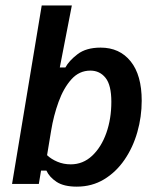

<svg xmlns="http://www.w3.org/2000/svg" viewBox="-20 -687 578 717"><path d="M266.7 10Q218.3 10 191.2 -7.9Q164.2 -25.8 153.3 -50H133.3L125 0H25L135.8 -666.7H248.3L203.3 -435H224.2Q237.5 -460 269.6 -484.6Q301.7 -509.2 355.8 -509.2Q426.7 -509.2 467.9 -457.9Q509.2 -406.7 509.2 -310.8Q509.2 -250.8 492.9 -193.8Q476.7 -136.7 445 -90.4Q413.3 -44.2 368.3 -17.1Q323.3 10 266.7 10ZM244.2 -73.3Q290 -73.3 324.2 -105.4Q358.3 -137.5 377.1 -190.4Q395.8 -243.3 395.8 -306.7Q395.8 -369.2 374.2 -396.2Q352.5 -423.3 317.5 -423.3Q275.8 -423.3 246.7 -390.8Q217.5 -358.3 198.8 -306.7Q180 -255 170.8 -198.3L155.8 -107.5Q171.7 -92.5 194.6 -82.9Q217.5 -73.3 244.2 -73.3Z"/></svg>

Font: Familjen Grotesk Medium
Style: Italic
Weight: 500
Italic angle: -9.46201°
Designer: Anders Wikstroem, Jonas Baeckman, Matilda Gysing, Kristian Moeller
Foundry: Familjen STHLM AB
Version: Version 2.002; ttfautohint (v1.8.4.7-5d5b)